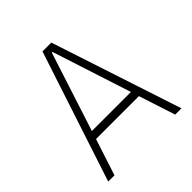

<svg xmlns="http://www.w3.org/2000/svg" viewBox="-187 -827 961 961"><g transform="rotate(-45 293.0 -346.5)"><path d="M33.7 0 261.7 -693.4H324.2L552.2 0H507.8L444.8 -193.8H141.1L78.1 0ZM290.5 -655.8 154.8 -236.8H431.2L295.4 -655.8Z"/></g></svg>

Font: Caskaydia Cove ExtraLight
Style: Regular
Weight: 200
Monospace: yes
Designer: Aaron Bell
Foundry: Saja Typeworks
Version: Version 4.300; ttfautohint (v1.8.3)